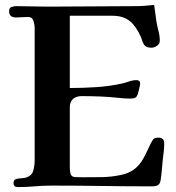

<svg xmlns="http://www.w3.org/2000/svg" viewBox="-20 -758 714 781"><path d="M648 -174Q648 -158 646 -140.5Q644 -123 642 -108Q640 -88 638.5 -68.5Q637 -49 634 -29Q632 -12 624 -6Q616 0 599 0Q500 0 394 -1.5Q288 -3 189 -3Q155 -3 121 0Q87 3 53 3Q35 3 35 -13Q35 -25 43 -28.5Q51 -32 62 -32.5Q73 -33 83 -35Q109 -42 115 -63Q121 -84 121 -106V-644Q121 -658 116 -673.5Q111 -689 93 -689Q81 -689 69 -688Q57 -687 45 -687Q17 -687 17 -712Q17 -726 26.5 -729.5Q36 -733 47 -733Q79 -733 111 -732Q143 -731 174 -731Q262 -731 353 -732Q444 -733 532 -733Q551 -733 569.5 -734.5Q588 -736 607 -738L616 -673Q619 -653 624.5 -632.5Q630 -612 630 -592Q630 -580 619 -572Q608 -564 596 -564Q583 -564 574.5 -568.5Q566 -573 561 -586Q547 -631 518.5 -662.5Q490 -694 437 -694H264V-400Q316 -400 370.5 -403.5Q425 -407 475 -418Q489 -421 504.5 -426.5Q520 -432 535 -432Q550 -432 550 -419Q550 -412 546.5 -398.5Q543 -385 541 -377Q537 -364 530.5 -360.5Q524 -357 510 -357Q486 -357 462 -360Q425 -364 387 -365.5Q349 -367 312 -367Q290 -367 277 -355.5Q264 -344 264 -322V-78Q264 -55 269 -46.5Q274 -38 286 -37.5Q298 -37 318 -37Q351 -37 393 -37.5Q435 -38 475 -47Q515 -56 539 -81Q556 -98 570 -126Q584 -154 594 -176Q600 -188 605 -193Q610 -198 625 -198Q648 -198 648 -174Z"/></svg>

Font: Kaisei Tokumin ExtraBold
Style: Regular
Weight: 800
Designer: Font-Kai, 金井和夫
Foundry: KAZUO KANAI
Version: Version 5.003